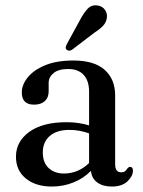

<svg xmlns="http://www.w3.org/2000/svg" viewBox="-20 -691 536 722"><path d="M40 -101.5Q40 -159 90.2 -195.2Q140.5 -231.5 230.5 -231.5Q254.5 -231.5 275.8 -228.2Q297 -225 315 -219.5V-346Q315 -387.5 294.5 -409.5Q274 -431.5 236.5 -431.5Q200 -431.5 181.5 -416.2Q163 -401 163 -379.5V-347.5Q163 -324 148.5 -310.8Q134 -297.5 108 -297.5Q62 -297.5 62 -343Q62 -372.5 84.5 -400.2Q107 -428 150.2 -445.8Q193.5 -463.5 256 -463.5Q334.5 -463.5 373.8 -428.2Q413 -393 413 -332V-73Q413 -43 436 -43Q445 -43 450.2 -47Q455.5 -51 458.5 -57Q464 -63.5 468.5 -63.5Q480 -63.5 480 -49Q480 -29 459.5 -9.2Q439 10.5 400.5 10.5Q366.5 10.5 345.5 -5Q324.5 -20.5 322 -48.5Q294 -20 255.8 -4.8Q217.5 10.5 175 10.5Q114.5 10.5 77.2 -19.8Q40 -50 40 -101.5ZM141 -118Q141 -79 163.2 -58.8Q185.5 -38.5 220 -38.5Q274.5 -38.5 315 -78V-189.5Q298 -195.5 279.8 -199Q261.5 -202.5 240.5 -202.5Q194 -202.5 167.5 -180Q141 -157.5 141 -118ZM281.5 -617Q295.5 -643.5 310 -658.5Q324.5 -673.5 346 -670.5Q365 -668 374.5 -654.2Q384 -640.5 382 -625Q380 -607.5 368 -594.5Q356 -581.5 335.5 -568.5L251 -504Q238.5 -496.5 230.5 -504.5Q226 -508.5 227.2 -514Q228.5 -519.5 231.5 -525.5Z"/></svg>

Font: Fraunces 72pt Soft
Style: Regular
Weight: 400
Version: Version 1.000;[b76b70a41]